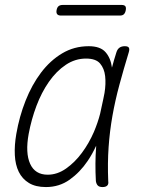

<svg xmlns="http://www.w3.org/2000/svg" viewBox="-20 -747 640 777"><path d="M166 10Q124 10 97 -6.5Q70 -23 56 -51.5Q42 -80 40 -119.5Q38 -159 46 -205Q58 -275 83.5 -339.5Q109 -404 146 -453Q183 -502 231.5 -531Q280 -560 339 -560Q386 -560 407 -536Q428 -512 433 -474V-473Q441 -504 451 -535Q455 -548 463.5 -554Q472 -560 485 -560Q498 -560 501.5 -554Q505 -548 501 -535Q480 -466 463 -403Q446 -340 435 -278Q424 -216 419.5 -151.5Q415 -87 418 -14Q420 -2 414 4Q408 10 395 10Q382 10 376 4Q370 -2 368 -14Q364 -87 369 -152V-157Q354 -124 335 -96Q304 -50 262 -20Q220 10 166 10ZM173 -40Q212 -40 247.5 -65Q283 -90 311.5 -128.5Q340 -167 360 -213Q376 -251 385 -286Q391 -316 398 -346Q400 -358 403 -371Q409 -408 405.5 -439Q402 -470 385 -490Q368 -510 328 -510Q284 -510 246 -484.5Q208 -459 178 -416Q148 -373 127.5 -318.5Q107 -264 96 -205Q82 -128 102 -84Q122 -40 173 -40ZM227 -684Q216 -684 211.5 -689.5Q207 -695 209 -706Q211 -717 217 -722Q223 -727 234 -727H472Q483 -727 487 -722Q491 -717 489 -706Q487 -695 481.5 -689.5Q476 -684 465 -684Z"/></svg>

Font: Maple Mono Thin
Style: Italic
Weight: 250
Italic angle: -10°
Monospace: yes
Designer: subframe7536
Version: Version 7.000